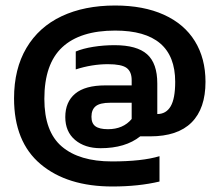

<svg xmlns="http://www.w3.org/2000/svg" viewBox="-20 -545 798 697"><path d="M31 -188Q31 -295 76 -371Q121 -447 203.5 -486Q286 -525 398 -525Q501 -525 575 -491.5Q649 -458 687.5 -395.5Q726 -333 726 -248Q726 -151 675.5 -100.5Q625 -50 525 -50H489Q435 -7 345 -7Q288 -7 252.5 -37Q217 -67 217 -120Q217 -175 253 -205Q289 -235 362 -235H458V-254Q458 -285 439.5 -298.5Q421 -312 372 -312Q314 -312 255 -293V-358Q281 -369 318.5 -375Q356 -381 396 -381Q477 -381 514 -348Q551 -315 551 -242V-131Q583 -131 599.5 -159Q616 -187 616 -248Q616 -434 398 -434Q271 -434 206 -373.5Q141 -313 141 -186Q141 -67 204.5 -13Q268 41 386 41Q496 41 559 22V114Q483 132 388 132Q224 132 127.5 51Q31 -30 31 -188ZM458 -113V-172H380Q343 -172 327.5 -159.5Q312 -147 312 -121Q312 -97 326.5 -86.5Q341 -76 372 -76Q427 -76 458 -113Z"/></svg>

Font: Kanit SemiBold
Style: Regular
Weight: 600
Designer: Katatrad Team
Foundry: CadsonDemak
Version: Version 1.030